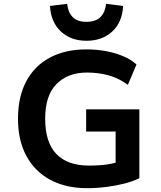

<svg xmlns="http://www.w3.org/2000/svg" viewBox="-20 -973 840 1003"><path d="M435 10Q324 10 243 -33.5Q162 -77 118 -158Q74 -239 74 -353Q74 -467 117 -548Q160 -629 240.5 -672Q321 -715 431 -715Q484 -715 533 -706Q582 -697 623.5 -679.5Q665 -662 693 -636L648 -530Q600 -565 547 -579.5Q494 -594 434 -594Q334 -594 275 -534Q216 -474 216 -353Q216 -229 274.5 -168.5Q333 -108 445 -108Q500 -108 543 -114.5Q586 -121 621 -136L584 -74V-286H430V-402H708V-42Q676 -26 631.5 -14.5Q587 -3 536.5 3.5Q486 10 435 10ZM432 -760Q350 -760 298 -808.5Q246 -857 241 -942L331 -953Q335 -910 359 -884.5Q383 -859 431 -859Q481 -859 505.5 -884.5Q530 -910 534 -953L623 -942Q619 -857 566.5 -808.5Q514 -760 432 -760Z"/></svg>

Font: Nunito Sans 6pt
Style: Bold
Weight: 700
Version: Version 3.101;gftools[0.9.27]